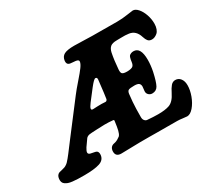

<svg xmlns="http://www.w3.org/2000/svg" viewBox="-159 -946 1280 1187"><g transform="rotate(-30 481.5 -352.5)"><path d="M606 -709.5Q655.8 -708.5 783.2 -708.5Q822.3 -708.5 858.6 -714.4Q895 -720.2 901.4 -720.2Q919.9 -720.2 937.7 -700Q955.6 -679.7 966.6 -647.9Q977.5 -616.2 977.5 -584.5Q977.5 -562.5 971.4 -546.1Q965.3 -529.8 955.3 -521.5Q945.3 -513.2 935.5 -509.3Q925.8 -505.4 916 -505.4Q897.5 -505.4 887.7 -517.6Q879.9 -526.9 873 -548.3Q856.9 -601.1 810.5 -607.9Q796.4 -609.9 783.9 -610.4Q771.5 -610.8 750.7 -610.4Q730 -609.9 724.1 -609.9Q691.9 -609.9 677.7 -597.7Q663.6 -585.4 658.2 -560.1Q648.4 -511.7 643.6 -448.2Q641.6 -424.8 650.4 -417.5Q659.2 -410.6 684.6 -410.6Q710 -411.1 722.2 -418Q734.4 -424.8 737.3 -449.7Q738.8 -460 739.5 -464.4Q740.2 -468.8 742.9 -477.3Q745.6 -485.8 749.5 -489.5Q753.4 -493.2 761 -496.6Q768.6 -500 779.3 -500Q830.1 -500 830.1 -410.6Q830.1 -371.6 821.3 -328.6Q807.1 -263.7 793.5 -239.5Q779.8 -215.3 751 -215.3Q737.3 -215.3 727.1 -224.1Q716.8 -232.9 715.8 -245.6Q715.3 -252 717.3 -265.1Q719.2 -278.3 719.2 -284.2Q718.8 -299.3 709.5 -306.4Q700.2 -313.5 677.7 -313.5Q645.5 -313.5 636.2 -308.3Q627 -303.2 624.5 -285.2Q622.6 -272 619.1 -231.4Q615.7 -186.5 615.7 -124Q615.7 -108.9 623 -99.9Q630.4 -90.8 640.1 -89.8Q685.1 -85.9 717.8 -85.9Q768.1 -85.9 797.4 -96.2Q830.6 -107.9 855 -157.7Q869.1 -186.5 882.3 -201.7Q895.5 -216.8 913.6 -216.8Q936.5 -216.8 950.4 -198.7Q964.4 -180.7 964.4 -150.9Q964.4 -116.7 950 -77.6Q935.5 -38.6 912.4 -11.7Q889.2 15.1 866.7 15.1Q858.9 15.1 836.7 12Q814.5 8.8 798.8 8.8Q767.6 8.8 723.4 8.5Q679.2 8.3 660.2 8.3Q645.5 8.3 603 7.8Q560.5 7.3 534.2 7.8Q509.8 7.8 464.6 9.3Q419.4 10.7 398.9 10.7Q356.9 10.7 359.9 -30.3Q363.3 -61.5 392.1 -66.4Q412.1 -69.8 431.2 -84.5Q449.2 -91.3 458 -147.5Q462.9 -178.2 463.4 -184.1Q464.4 -189.9 462.6 -191.7Q460.9 -193.4 455.1 -193.8Q453.6 -193.8 453.1 -193.8Q429.7 -196.3 398.4 -196.3Q377.9 -196.3 342 -194.3Q306.2 -192.4 305.2 -192.4Q284.7 -191.9 274.2 -186Q263.7 -180.2 256.8 -167.5L231 -130.9Q219.2 -111.8 218.3 -102.5Q216.8 -89.8 231.9 -85.4Q236.3 -84 252.2 -81.3Q268.1 -78.6 272.9 -75.7Q285.6 -68.8 283.7 -46.4Q280.3 -11.7 243.4 0.5Q206.5 12.7 132.8 12.7Q106.4 12.7 88.1 12Q69.8 11.2 51.3 9.3Q32.7 7.3 21.5 3.2Q10.3 -1 1.2 -7.3Q-7.8 -13.7 -11.2 -23.4Q-14.6 -33.2 -13.2 -46.4Q-10.3 -72.8 9.8 -80.6Q14.2 -82.5 33.4 -86.4Q52.7 -90.3 63.5 -98.1Q70.3 -102.1 77.4 -108.9Q84.5 -115.7 94.7 -128.4Q105 -141.1 113.5 -152.1Q122.1 -163.1 139.4 -186.3Q156.7 -209.5 169.9 -226.6L335 -442.9Q356.4 -471.2 391.6 -511.2Q426.8 -551.3 443.1 -573.7Q459.5 -596.2 460.9 -610.8Q461.4 -617.7 456.3 -621.3Q451.2 -625 439.5 -626.5Q434.1 -627.4 418 -628.4Q401.9 -629.4 395.5 -631.8Q379.9 -638.2 381.8 -660.2Q385.3 -689.5 407.2 -701.2Q429.2 -712.9 479.5 -712.9Q497.6 -712.9 539.1 -711.4Q580.6 -710 606 -709.5ZM487.3 -328.6Q487.8 -334 493.2 -371.1Q495.1 -390.1 503.4 -458.5Q504.4 -473.6 492.2 -473.6Q481.9 -473.6 449.7 -432.6L391.6 -357.4Q373.5 -333.5 373 -323.7Q372.6 -318.8 375.5 -316.7Q378.4 -314.5 383.8 -314.5Q385.7 -314.5 394 -314.9Q402.3 -315.4 416.3 -315.9Q430.2 -316.4 445.8 -316.4Q454.6 -316.4 473.6 -314.9Q479 -314.9 482.9 -319.3Q486.8 -323.7 487.3 -328.6Z"/></g></svg>

Font: Cooper* ExtraBold
Style: Italic
Weight: 800
Italic angle: -7°
Designer: Owen Earl
Foundry: indestructible type*
Version: Version 0.001